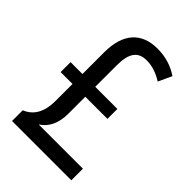

<svg xmlns="http://www.w3.org/2000/svg" viewBox="-215 -813 902 902"><g transform="rotate(45 236.0 -362.0)"><path d="M283 -724C177 -724 118 -659 118 -535V-390H39V-324H118V-212C118 -134 89 -91 40 -71V0H434V-77H140C179 -102 203 -144 203 -213V-324H350V-390H203V-533C203 -614 229 -649 286 -649C324 -649 357 -637 393 -615L424 -682C384 -709 338 -724 283 -724Z"/></g></svg>

Font: Noto Sans Gurmukhi UI Condensed
Style: Regular
Weight: 400
Width: 3
Designer: Jelle Bosma - Monotype Design Team
Foundry: Monotype Imaging Inc.
Version: Version 2.004